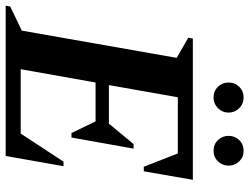

<svg xmlns="http://www.w3.org/2000/svg" viewBox="-135 -758 879 677"><g transform="rotate(90 304.5 -419.5)"><path d="M-14 0 -11 -16 74 -57 170 -603 99 -644 102 -660H600L570 -487H554L507 -607H309L266 -364H402L474 -451H490L451 -232H435L394 -317H257L210 -53H437L536 -204H552L516 0ZM310 -733Q287 -733 272 -748.5Q257 -764 257 -786Q257 -808 272 -823.5Q287 -839 310 -839Q332 -839 347.5 -823.5Q363 -808 363 -786Q363 -764 347.5 -748.5Q332 -733 310 -733ZM498 -733Q475 -733 460 -748.5Q445 -764 445 -786Q445 -808 460 -823.5Q475 -839 498 -839Q520 -839 535 -823.5Q550 -808 550 -786Q550 -764 535 -748.5Q520 -733 498 -733Z"/></g></svg>

Font: Spectral
Style: Bold Italic
Weight: 700
Italic angle: -10°
Designer: Jean-Baptiste Levee
Foundry: Production Type
Version: Version 2.001